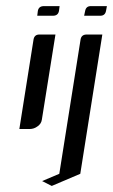

<svg xmlns="http://www.w3.org/2000/svg" viewBox="-20 -426 373 634"><path d="M119.1 171.9 175.8 147.9 246.1 -295.9Q249 -312 266.1 -312H317.9L245.1 147.9L150.9 188ZM257.8 -374 261.2 -390.1Q264.2 -405.8 279.8 -405.8H333L330.1 -390.1Q327.1 -374 311 -374ZM43.9 0 90.8 -295.9Q93.8 -312 109.9 -312H163.1L118.2 -30.8Q116.2 -17.1 104 -8.8Q92.3 0 78.1 0ZM103 -374 105 -390.1Q107.9 -405.8 125 -405.8H176.8L174.8 -390.1Q171.9 -374 154.8 -374Z"/></svg>

Font: Hhenum
Style: Italic
Weight: 400
Designer: T. Christopher White
Version: Version 1.0